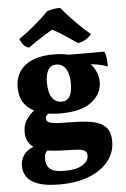

<svg xmlns="http://www.w3.org/2000/svg" viewBox="-63 -763 691 1057"><g transform="rotate(-5 282.5 -235.0)"><path d="M261 -140Q226 -140 195 -145Q179 -133 179 -119Q179 -102 199 -95.5Q219 -89 255.5 -88Q292 -87 341 -86Q396 -85 439 -76Q482 -67 507 -40.5Q532 -14 532 38Q532 98 494.5 146Q457 194 388 221.5Q319 249 224 249Q147 249 104 233Q61 217 43 190.5Q25 164 25 130Q25 96 43 70Q61 44 97 30Q78 17 67 -3.5Q56 -24 56 -54Q56 -94 74.5 -121.5Q93 -149 118 -169Q39 -209 39 -302Q39 -381 94.5 -424Q150 -467 252 -467Q297 -467 336 -458H532Q539 -442 541.5 -420.5Q544 -399 544 -375Q496 -392 451 -395Q472 -372 482 -346Q492 -320 492 -294Q492 -229 435 -184.5Q378 -140 261 -140ZM275 -204Q333 -204 333 -298Q333 -351 314.5 -380.5Q296 -410 261 -410Q231 -410 216.5 -385Q202 -360 202 -316Q202 -261 221 -232.5Q240 -204 275 -204ZM155 100Q155 140 178 158.5Q201 177 258 177Q321 177 355.5 156Q390 135 390 103Q390 81 370 73Q350 65 284 65Q255 64 226 62.5Q197 61 171 57Q161 68 158 78Q155 88 155 100ZM121 -516Q101 -521 88.5 -537.5Q76 -554 72 -568Q113 -596 158 -633.5Q203 -671 237 -707Q271 -719 310 -719Q340 -683 379 -642.5Q418 -602 467 -560Q454 -545 436 -533.5Q418 -522 392 -517Q362 -538 326 -562Q290 -586 256 -603Q239 -594 213.5 -578Q188 -562 162.5 -545Q137 -528 121 -516Z"/></g></svg>

Font: Vollkorn ExtraBold
Style: Regular
Weight: 800
Designer: Friedrich Althausen
Foundry: Friedrich Althausen
Version: Version 5.000; ttfautohint (v1.8.3)